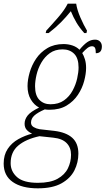

<svg xmlns="http://www.w3.org/2000/svg" viewBox="-62 -786 575 1046"><path d="M144 240Q57 240 7.5 205.5Q-42 171 -42 105Q-42 58 -20 25Q2 -8 38 -28Q74 -48 113 -58Q96 -65 84 -78Q72 -91 72 -112Q72 -135 88 -156Q104 -177 151 -200Q124 -214 106 -244Q88 -274 88 -317Q88 -351 99.5 -391Q111 -431 134.5 -466Q158 -501 195.5 -523.5Q233 -546 284 -546Q309 -546 332 -538.5Q355 -531 371 -515Q394 -543 413.5 -556.5Q433 -570 456 -570Q473 -570 483 -559.5Q493 -549 493 -533Q493 -496 460 -496Q460 -518 455 -526Q450 -534 439 -534Q427 -534 414.5 -524.5Q402 -515 386 -497Q394 -484 400.5 -463.5Q407 -443 407 -416Q407 -384 396.5 -344.5Q386 -305 362.5 -269.5Q339 -234 301 -211Q263 -188 207 -188Q193 -188 182 -190Q143 -173 125 -156.5Q107 -140 107 -118Q107 -102 121.5 -93.5Q136 -85 154 -82L234 -73Q299 -65 332 -35Q365 -5 365 51Q365 99 343.5 142Q322 185 273.5 212.5Q225 240 144 240ZM213 -218Q257 -218 286.5 -239Q316 -260 333.5 -292.5Q351 -325 358.5 -359Q366 -393 366 -418Q366 -469 342 -493Q318 -517 279 -517Q238 -517 209.5 -496.5Q181 -476 163 -444.5Q145 -413 137 -378.5Q129 -344 129 -316Q129 -266 152.5 -242Q176 -218 213 -218ZM144 210Q212 210 251.5 188Q291 166 308 131Q325 96 325 57Q325 18 301 -6.5Q277 -31 228 -36L153 -44Q79 -28 37.5 7Q-4 42 -4 103Q-4 148 31 179Q66 210 144 210ZM190 -619Q220 -651 255 -691.5Q290 -732 307 -766H353Q358 -732 376 -690.5Q394 -649 412 -619L409 -606H397Q371 -635 354 -664Q337 -693 324 -725Q298 -693 270 -664.5Q242 -636 203 -606H187Z"/></svg>

Font: Noto Serif SemiCondensed ExtraLight
Style: Italic
Weight: 200
Width: 4
Italic angle: -12°
Designer: Monotype Design Team
Foundry: Monotype Imaging Inc.
Version: Version 2.013